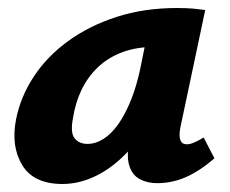

<svg xmlns="http://www.w3.org/2000/svg" viewBox="-20 -449 575 479"><path d="M136 10Q64 10 35.5 -37Q7 -84 20 -151Q31 -207 64 -257.5Q97 -308 150 -346.5Q203 -385 271.5 -407Q340 -429 421 -429Q446 -429 462 -427.5Q478 -426 492 -424L430 -131Q422 -89 446 -89Q454 -89 464.5 -93.5Q475 -98 488 -106L515 -54Q478 -22 443.5 -7Q409 8 372 8Q347 8 328 -2.5Q309 -13 302 -37.5Q295 -62 304 -103L334 -246L403 -277Q388 -211 360 -158Q332 -105 296 -67.5Q260 -30 219 -10Q178 10 136 10ZM198 -90Q219 -90 239 -103Q259 -116 276 -140.5Q293 -165 307 -200Q321 -235 330 -278L350 -377L406 -327Q396 -331 386 -331.5Q376 -332 366 -332Q320 -332 284.5 -318.5Q249 -305 224 -281Q199 -257 183.5 -225Q168 -193 162 -154Q155 -117 166.5 -103.5Q178 -90 198 -90Z"/></svg>

Font: Ysabeau Office ExtraBold
Style: Italic
Weight: 800
Italic angle: -12°
Designer: Christian Thalmann (Catharsis Fonts)
Version: Version 2.001;gftools[0.9.30]; featfreeze: tnum,lnum,ss02